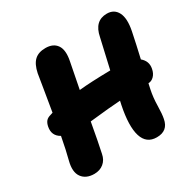

<svg xmlns="http://www.w3.org/2000/svg" viewBox="-160 -888 1034 1037"><g transform="rotate(-30 357.5 -369.5)"><path d="M141.1 -8.8Q89.4 -8.8 64.9 -42.7Q40.5 -76.7 57.1 -140.1Q71.3 -193.8 86.9 -276.9Q41.5 -302.2 51.8 -355Q55.7 -375 65.4 -386.7Q75.2 -398.4 96.2 -403.8Q98.6 -404.3 103 -406Q107.4 -407.7 109.9 -408.2Q120.6 -469.2 133.3 -548.8Q146 -628.4 147 -632.8Q157.7 -684.1 182.4 -707Q207 -730 251 -730Q299.3 -730 321.3 -698Q343.3 -666 330.1 -601.1Q314 -522.5 298.8 -440.9Q369.1 -448.2 494.1 -450.2Q534.2 -623 536.1 -633.8Q553.7 -725.1 630.9 -725.1Q676.3 -725.1 696 -686.8Q715.8 -648.4 701.2 -575.2Q686 -500.5 667 -418.9Q702.6 -389.2 693.8 -345.2Q689 -318.8 673.3 -303Q657.7 -287.1 638.2 -287.1Q635.3 -275.9 630.9 -253.9Q621.1 -207.5 620.4 -156.7Q619.6 -106 613.8 -78.1Q601.6 -11.2 532.2 -11.2Q467.8 -11.2 448 -74.7Q428.2 -138.2 453.1 -259.8Q454.1 -263.2 455.6 -270.8Q457 -278.3 458 -282.2Q397.5 -278.8 265.1 -264.2Q244.1 -146.5 230 -82Q223.6 -47.9 199.7 -28.3Q175.8 -8.8 141.1 -8.8Z"/></g></svg>

Font: Shantell Sans Bouncy
Style: Italic
Weight: 800
Italic angle: -11.31°
Designer: Stephen Nixon, Anya Danilova, Shantell Martin
Foundry: Arrow Type
Version: Version 1.006;[9816181b4]